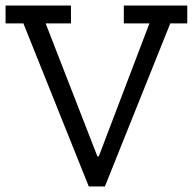

<svg xmlns="http://www.w3.org/2000/svg" viewBox="-24 -670 693 690"><path d="M588 -586 353 0H295L60 -586H-4V-650H231V-586H140L326 -108H331L513 -586H421V-650H649V-586Z"/></svg>

Font: Zilla Slab Regular
Style: Regular
Weight: 400
Designer: Typotheque.com
Foundry: Typotheque type foundry
Version: Version 1.0; 2017